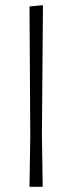

<svg xmlns="http://www.w3.org/2000/svg" viewBox="-20 -722 279 742"><path d="M142 -198 145 0H94L97 -195L94 -697L146 -702Z"/></svg>

Font: Luna Sans Light
Style: Regular
Weight: 300
Designer: Juan Pablo del Peral
Foundry: Huerta Tipografica
Version: Version 2.001; ttfautohint (v1.5)